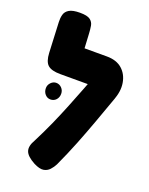

<svg xmlns="http://www.w3.org/2000/svg" viewBox="-142 -810 703 903"><g transform="rotate(20 209.5 -358.0)"><path d="M141 6Q100 -16 92 -39.5Q84 -63 104 -97Q132 -152 155 -203.5Q178 -255 198 -305Q218 -355 237.5 -405Q257 -455 276 -506L391 -413Q367 -346 344 -282.5Q321 -219 296 -156Q271 -93 241 -28Q233 -12 220.5 1.5Q208 15 189.5 18Q171 21 141 6ZM387 -403 287 -432H110Q66 -432 47.5 -448.5Q29 -465 27 -508L20 -660Q19 -679 23.5 -696.5Q28 -714 45.5 -724.5Q63 -735 99 -735Q136 -735 150.5 -724Q165 -713 168 -695.5Q171 -678 172 -658L176 -585H288Q336 -585 364.5 -560Q393 -535 400 -493.5Q407 -452 387 -403ZM107 -304Q91 -304 80 -316.5Q69 -329 69 -347Q69 -363 80.5 -375Q92 -387 107 -387Q123 -387 134.5 -375Q146 -363 146 -346Q146 -328 135 -316Q124 -304 107 -304Z"/></g></svg>

Font: Fredoka Condensed SemiBold
Style: Regular
Weight: 600
Width: 3
Designer: Ben Nathan
Foundry: Milena B. Brandão, Ben Nathan
Version: Version 2.001